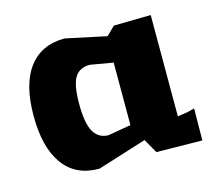

<svg xmlns="http://www.w3.org/2000/svg" viewBox="-68 -906 656 575"><g transform="rotate(-15 260.0 -618.5)"><path d="M441.9 -820.8V-506.8Q444.8 -506.8 472.2 -511.2L495.1 -517.1L494.1 -418L352.1 -419.9L327.1 -463.9L174.8 -416H173.8Q101.1 -416 63 -469Q24.9 -522 24.9 -619.1Q24.9 -717.8 63.7 -768.8Q102.5 -819.8 173.8 -819.8H174.8L300.8 -793L327.1 -818.8ZM297.9 -711.9 227.1 -724.1Q194.8 -724.1 180.4 -700.7Q166 -677.2 166 -619.1Q166 -558.1 181.4 -532Q196.8 -505.9 227.1 -505.9L297.9 -518.1Z"/></g></svg>

Font: Zantroke
Style: Regular
Weight: 500
Foundry: gluk
Version: Version 0.36